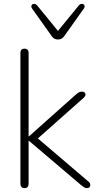

<svg xmlns="http://www.w3.org/2000/svg" viewBox="-20 -961 508 987"><path d="M106 6Q96 6 90.5 0Q85 -6 85 -16V-689Q85 -700 90.5 -705.5Q96 -711 106 -711Q116 -711 121.5 -705.5Q127 -700 127 -689V-260H129L370 -475Q378 -482 385 -486Q392 -490 402 -490Q410 -490 415 -485.5Q420 -481 419.5 -474Q419 -467 411 -459L154 -231V-267L433 -29Q443 -21 444 -13Q445 -5 440.5 0.5Q436 6 428 6Q419 6 412.5 2Q406 -2 395 -11L129 -237H127V-16Q127 6 106 6ZM278 -758Q269 -758 261 -761.5Q253 -765 246 -775L145 -917Q140 -924 141 -930Q142 -936 147 -939Q152 -942 158.5 -941Q165 -940 171 -933L278 -802L385 -933Q391 -940 397.5 -941Q404 -942 409 -939Q414 -936 415 -930Q416 -924 411 -917L310 -775Q303 -765 295 -761.5Q287 -758 278 -758Z"/></svg>

Font: Nunito ExtraLight ExtraLight
Style: Regular
Weight: 250
Version: Version 3.602